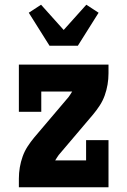

<svg xmlns="http://www.w3.org/2000/svg" viewBox="-20 -794 540 814"><path d="M60 0V-37Q60 -61 64 -84.5Q68 -108 76 -130.5Q84 -153 97 -173Q110 -193 125 -211L271 -383Q275 -388 278.5 -394Q282 -400 286 -406H155V-320H60V-520H440V-483Q440 -459 436 -435.5Q432 -412 424 -389.5Q416 -367 403 -347Q390 -327 375 -309L229 -137Q225 -132 221.5 -126Q218 -120 214 -114H345V-200H440V0ZM190 -600 102 -740 154 -774 250 -667 346 -774 398 -740 310 -600Z"/></svg>

Font: Iosevka Curly Slab Heavy
Style: Regular
Weight: 900
Monospace: yes
Designer: Belleve Invis
Foundry: Belleve Invis
Version: Version 22.1.2; ttfautohint (v1.8.4)